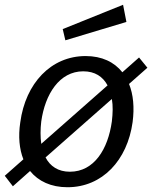

<svg xmlns="http://www.w3.org/2000/svg" viewBox="-27 -775 638 805"><path d="M556 -534 486 -472C452 -515 400 -540 332 -540C187 -540 80 -426 58 -262C49 -203 54 -150 71 -107L-7 -38L27 6L99 -58C134 -15 187 10 256 10C402 10 507 -103 529 -263C537 -324 532 -379 514 -423L591 -491ZM236 -653 247 -606 503 -683 489 -755ZM146 -266C162 -380 222 -476 322 -476C371 -476 404 -454 424 -417L146 -172C142 -201 142 -233 146 -266ZM266 -55C217 -55 183 -78 164 -115L442 -360C447 -332 446 -300 442 -266C426 -150 368 -55 266 -55Z"/></svg>

Font: Cheyenne Sans
Style: Italic
Weight: 400
Italic angle: -8.13011°
Designer: The Public Sans project authors (U.S. Web Design System), Libre Franklin designed by Pablo Impallari and Rodrigo Fuenzal
Foundry: The Cheyenne Sans Project Authors
Version: Version 2.007